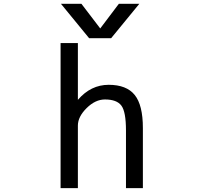

<svg xmlns="http://www.w3.org/2000/svg" viewBox="-20 -976 1040 998"><path d="M722.7 2H634.8V-297.9Q634.8 -395.5 610.8 -427.2Q586.9 -459 525.4 -459Q475.6 -459 430.2 -414.1Q384.8 -369.1 384.8 -323.2V2H294.9V-752H384.8V-457Q452.1 -535.2 544.9 -535.2Q637.7 -535.2 680.2 -482.4Q722.7 -429.7 722.7 -310.5ZM501 -828.1 597.7 -956.1H704.1L557.6 -777.3H443.4L296.9 -956.1H403.3Z"/></svg>

Font: Gen Shin Gothic Monospace Regular
Style: Regular
Weight: 400
Designer: [Source Han Sans]
Ryoko NISHIZUKA  (kana & ideographs); Paul D. Hunt (Latin, Greek & Cyrillic); Wenlong ZHANG  (bopomofo
Version: Version 1.002.20150607